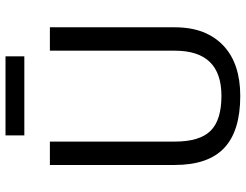

<svg xmlns="http://www.w3.org/2000/svg" viewBox="-120 -786 913 714"><g transform="rotate(-90 337.0 -428.5)"><path d="M338 8Q208 8 144.5 -51.5Q81 -111 81 -236V-700H168V-235Q168 -143 208 -102.5Q248 -62 338 -62Q506 -62 506 -235V-700H593V-236Q593 -176 575.5 -131Q558 -86 524.5 -54.5Q491 -23 444 -7.5Q397 8 338 8ZM485 -865V-795H191V-865Z"/></g></svg>

Font: Pathway Extreme
Style: Regular
Weight: 400
Designer: Eduardo Rodriguez Tunni
Foundry: Eduardo Rodriguez Tunni
Version: Version 1.001;gftools[0.9.26]